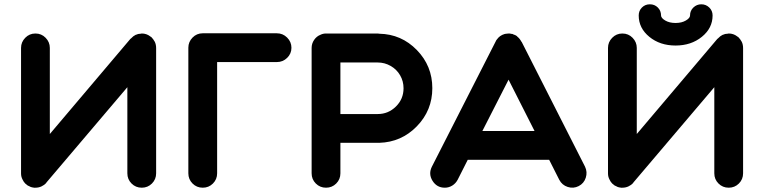

<svg xmlns="http://www.w3.org/2000/svg" viewBox="-20 -874 3559 894"><path d="M707 -650V-651V-67Q707 -39 687.5 -19.5Q668 0 640 0Q612 0 592.5 -19.5Q573 -39 573 -67V-468L196 -24Q196 -23 195 -22Q186 -12 173 -6Q160 0 145 0Q143 0 140 0H139Q130 -1 121 -4V-5H120Q116 -7 112 -9H111Q106 -12 102 -16Q100 -17 98 -19Q90 -27 85 -38Q78 -51 78 -66Q78 -67 78 -67V-651Q78 -678 97.5 -698Q117 -718 145 -718Q173 -718 192.5 -698Q212 -678 212 -651V-250L588 -694H589Q590 -695 591 -696Q600 -706 612 -712H613Q623 -717 635 -717Q638 -718 640 -718Q662 -718 679 -705Q681 -704 683 -702H684Q694 -692 701 -679Q707 -666 707 -650Z M1269 -585H991V-67Q991 -39 971.5 -19.5Q952 0 924 0Q896 0 876.5 -19.5Q857 -39 857 -67V-651Q857 -651 857 -651Q857 -652 857 -652Q857 -679 876.5 -699Q896 -719 924 -719H1269Q1297 -719 1317 -699Q1337 -679 1337 -651.5Q1337 -624 1317 -604.5Q1297 -585 1269 -585Z M1746 -717Q1849 -715 1921 -641Q1993 -567 1993 -463.5Q1993 -360 1921 -286Q1849 -212 1746 -209Q1742 -209 1739 -209H1565V-67Q1565 -39 1545.5 -19.5Q1526 0 1498 0Q1470 0 1450.5 -19.5Q1431 -39 1431 -67V-651Q1431 -671 1442.5 -688Q1454 -705 1472 -712Q1484 -718 1498 -718H1739Q1742 -718 1746 -717ZM1739 -343Q1788 -343 1823.5 -378Q1859 -413 1859 -463Q1859 -496 1843 -523.5Q1827 -551 1799 -567Q1771 -583 1739 -583H1565V-343H1739Z M2704 -98Q2716 -73 2707.5 -46.5Q2699 -20 2674.5 -7.5Q2650 5 2623.5 -3.5Q2597 -12 2584 -37L2537 -130H2158L2111 -37Q2102 -20 2086 -10Q2070 0 2051 0Q2014 0 1994 -32Q1974 -64 1991 -98L2288 -681Q2288 -682 2290 -685Q2290 -686 2291 -687Q2295 -693 2300 -698Q2300 -698 2302 -700Q2304 -702 2305.5 -703Q2307 -704 2309 -706Q2309 -706 2311 -707Q2318 -712 2325 -714Q2326 -714 2326 -714Q2327 -715 2327 -715Q2330 -716 2332 -716Q2333 -716 2336 -717Q2336 -717 2337 -717Q2338 -717 2339 -717Q2343 -718 2347 -718Q2348 -718 2348.5 -718Q2349 -718 2349 -718Q2352 -718 2355 -718Q2357 -717 2357 -717Q2361 -717 2364 -716Q2366 -716 2366 -716Q2369 -715 2372 -713Q2373 -713 2375 -712Q2378 -711 2378 -711Q2378 -711 2378.5 -710.5Q2379 -710 2380 -710Q2381 -709 2382 -709Q2385 -707 2388 -705V-704Q2401 -694 2408 -679Q2408 -680 2408 -680Q2408 -680 2408 -681ZM2226 -264H2469L2348 -503Z M2954 -802Q2954 -824 2969 -839Q2984 -854 3006 -854Q3028 -854 3043 -839Q3058 -824 3058 -802Q3058 -790 3077.5 -778.5Q3097 -767 3125.5 -767Q3154 -767 3173.5 -778.5Q3193 -790 3193 -802Q3193 -824 3208.5 -839Q3224 -854 3245.5 -854Q3267 -854 3282.5 -839Q3298 -824 3298 -802Q3298 -743 3248 -702.5Q3198 -662 3125.5 -662Q3053 -662 3003.5 -702.5Q2954 -743 2954 -802ZM3440 -650V-651V-67Q3440 -39 3420.5 -19.5Q3401 0 3373 0Q3345 0 3325.5 -19.5Q3306 -39 3306 -67V-468L2929 -24Q2929 -23 2928 -22Q2919 -12 2906 -6Q2893 0 2878 0Q2876 0 2873 0H2872Q2863 -1 2854 -4V-5H2853Q2849 -7 2845 -9H2844Q2839 -12 2835 -16Q2833 -17 2831 -19Q2823 -27 2818 -38Q2811 -51 2811 -66Q2811 -67 2811 -67V-651Q2811 -678 2830.5 -698Q2850 -718 2878 -718Q2906 -718 2925.5 -698Q2945 -678 2945 -651V-250L3321 -694H3322Q3323 -695 3324 -696Q3333 -706 3345 -712H3346Q3356 -717 3368 -717Q3371 -718 3373 -718Q3395 -718 3412 -705Q3414 -704 3416 -702H3417Q3427 -692 3434 -679Q3440 -666 3440 -650Z"/></svg>

Font: Multiround Pro
Style: Regular
Weight: 400
Designer: Ivan Filipov, Sasha Pavljenko
Version: Version 1.005;Fontself Maker 3.5.4